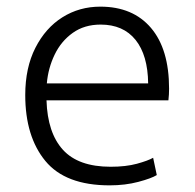

<svg xmlns="http://www.w3.org/2000/svg" viewBox="-20 -548 588 578"><path d="M310 10Q177 10 116.5 -63.5Q56 -137 56 -262Q56 -344 86.5 -404Q117 -464 168 -496Q219 -528 282 -528Q380 -528 434.5 -464Q489 -400 489 -281Q489 -273 488.5 -263.5Q488 -254 487 -246H120Q123 -148 169.5 -97Q216 -46 313 -46Q359 -46 392 -55Q425 -64 441 -73L452 -21Q436 -11 396.5 -0.5Q357 10 310 10ZM121 -297H426Q425 -382 388 -428Q351 -474 283 -474Q234 -474 199 -449Q164 -424 144.5 -383.5Q125 -343 121 -297Z"/></svg>

Font: Ubuntu Sans Light
Style: Regular
Weight: 300
Designer: Dalton Maag Ltd
Foundry: Dalton Maag Ltd
Version: Version 1.006; ttfautohint (v1.8.4.7-5d5b)